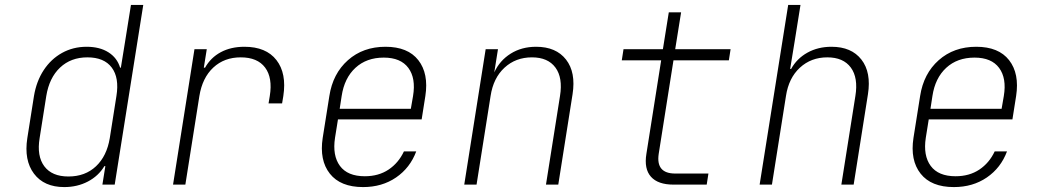

<svg xmlns="http://www.w3.org/2000/svg" viewBox="-20 -750 4240 780"><path d="M241 10Q159 10 118 -44.5Q77 -99 91 -189L118 -360Q128 -420 157.5 -465Q187 -510 232 -535Q277 -560 332 -560Q385 -560 420.5 -537.5Q456 -515 468 -475H471L488 -580L512 -730H562L446 0H396L408 -75H404Q380 -35 337 -12.5Q294 10 241 10ZM258 -33Q326 -33 370 -74.5Q414 -116 426 -189L453 -360Q465 -434 434 -475.5Q403 -517 335 -517Q268 -517 224 -475.5Q180 -434 168 -360L141 -189Q129 -116 160 -74.5Q191 -33 258 -33Z M683 0 770 -550H820L808 -475H813Q836 -516 877 -538Q918 -560 973 -560Q1061 -560 1103 -506Q1145 -452 1131 -360L1126 -330H1071L1076 -360Q1088 -434 1057 -475.5Q1026 -517 958 -517Q891 -517 846.5 -475.5Q802 -434 790 -360L733 0Z M1455 10Q1363 10 1320 -44.5Q1277 -99 1291 -190L1318 -360Q1332 -451 1393.5 -505.5Q1455 -560 1546 -560Q1637 -560 1679.5 -505.5Q1722 -451 1708 -360L1693 -265H1353L1341 -190Q1330 -118 1361 -76Q1392 -34 1462 -34Q1518 -34 1558.5 -61Q1599 -88 1621 -135H1671Q1646 -68 1589 -29Q1532 10 1455 10ZM1360 -308H1649L1658 -360Q1670 -432 1639 -474Q1608 -516 1539 -516Q1469 -516 1424 -474.5Q1379 -433 1368 -360Z M1866 0 1953 -550H2003L1988 -456Q2010 -504 2054.5 -532Q2099 -560 2158 -560Q2239 -560 2279.5 -508Q2320 -456 2306 -367L2248 0H2198L2255 -360Q2267 -434 2236.5 -475.5Q2206 -517 2141 -517Q2075 -517 2029.5 -475Q1984 -433 1973 -360L1916 0Z M2716 0Q2653 0 2624.5 -32Q2596 -64 2606 -125L2666 -505H2506L2513 -550H2673L2697 -700H2747L2723 -550H2948L2941 -505H2716L2656 -125Q2644 -45 2723 -45H2858L2851 0Z M3066 0 3182 -730H3232L3208 -580L3190 -470H3194Q3217 -512 3260 -536Q3303 -560 3358 -560Q3439 -560 3479.5 -508Q3520 -456 3506 -367L3448 0H3398L3455 -360Q3467 -434 3436.5 -475.5Q3406 -517 3341 -517Q3275 -517 3229.5 -475Q3184 -433 3173 -360L3116 0Z M3855 10Q3763 10 3720 -44.5Q3677 -99 3691 -190L3718 -360Q3732 -451 3793.5 -505.5Q3855 -560 3946 -560Q4037 -560 4079.5 -505.5Q4122 -451 4108 -360L4093 -265H3753L3741 -190Q3730 -118 3761 -76Q3792 -34 3862 -34Q3918 -34 3958.5 -61Q3999 -88 4021 -135H4071Q4046 -68 3989 -29Q3932 10 3855 10ZM3760 -308H4049L4058 -360Q4070 -432 4039 -474Q4008 -516 3939 -516Q3869 -516 3824 -474.5Q3779 -433 3768 -360Z"/></svg>

Font: NKDuy Mono Thin
Style: Italic
Weight: 100
Italic angle: -9°
Monospace: yes
Designer: NKDuy
Foundry: NKDuy
Version: Version 2.251; ttfautohint (v1.8.4.7-5d5b)